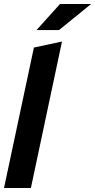

<svg xmlns="http://www.w3.org/2000/svg" viewBox="-22 -937 474 957"><path d="M-2 0 147 -700 287 -730 132 0ZM160 -787 277 -917H432L272 -787Z"/></svg>

Font: Red Hat Display
Style: Bold Italic
Weight: 700
Italic angle: -12°
Designer: Pentagram, MCKL
Foundry: Pentagram, MCKL
Version: Version 1.023; ttfautohint (v1.8.3)